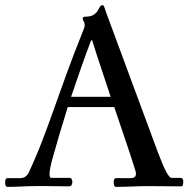

<svg xmlns="http://www.w3.org/2000/svg" viewBox="-26 -726 734 748"><path d="M501 -63Q482 -124 461 -185Q440 -246 419 -309H238Q205 -204 175 -96Q171 -80 169 -68Q167 -56 167 -48Q167 -33 173 -33H245Q251 -33 253.5 -27.5Q256 -22 256 -17Q256 -13 253.5 -6.5Q251 0 243 0Q227 0 203 -0.5Q179 -1 155 -1Q131 -1 114 -1Q85 -1 58 0.5Q31 2 3 2Q-6 2 -6 -15Q-6 -32 3 -32H53Q75 -32 86 -54Q115 -116 138 -176Q161 -236 184 -301Q207 -366 233.5 -439Q260 -512 295 -599Q298 -607 301 -614.5Q304 -622 304 -628Q304 -637 300 -643Q296 -649 296 -653Q296 -661 306 -661Q327 -661 338 -668Q349 -675 354 -683.5Q359 -692 363 -699Q367 -706 374 -706Q378 -706 381 -696.5Q384 -687 388 -676L589 -133Q611 -75 623 -54Q635 -33 642 -33H678Q688 -33 688 -18Q688 -11 686.5 -5.5Q685 0 680 0Q641 0 610.5 -0.5Q580 -1 553 -1Q527 -1 491.5 0.5Q456 2 426 2Q417 2 417 -16Q417 -32 426 -32H483Q511 -32 501 -63ZM329 -569Q308 -514 289 -459.5Q270 -405 251 -349H405Q388 -402 369.5 -456.5Q351 -511 333 -569Z"/></svg>

Font: Sedan SC
Style: Regular
Weight: 400
Designer: Sebastian Salazar
Foundry: Sebastian Salazar
Version: Version 1.100; ttfautohint (v1.8.4.7-5d5b)